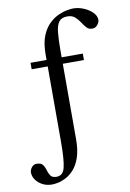

<svg xmlns="http://www.w3.org/2000/svg" viewBox="-161 -755 696 1030"><g transform="rotate(-10 186.5 -239.5)"><path d="M435.1 -610.8Q435.1 -598.1 423.8 -584.2Q412.6 -570.3 395.5 -570.3Q376.5 -569.8 364.5 -583Q352.5 -596.2 341.3 -613.8Q330.1 -631.3 314.7 -644.8Q299.3 -658.2 273.4 -658.2Q242.2 -658.2 228 -639.6Q213.9 -621.1 210 -581.8Q206.1 -542.5 206.1 -479.5V-447.3H321.3V-412.1H206.1V-2Q206.1 58.6 192.1 98.6Q178.2 138.7 156.5 162.1Q134.8 185.5 111.1 197.3Q87.4 209 67.9 212.4Q48.3 215.8 38.6 215.8Q-4.4 215.8 -33.9 190.4Q-63.5 165 -63.5 131.8Q-63.5 119.1 -53 105.5Q-42.5 91.8 -25.9 91.8Q-1.5 91.8 8.1 105Q17.6 118.2 22.2 135.5Q26.9 152.8 35.9 166Q44.9 179.2 68.8 179.2Q104 179.2 114 136.7Q124 94.2 124 0V-412.1H36.6V-447.3H124V-477.5Q124 -538.1 140.1 -577.9Q156.2 -617.7 181.2 -641.4Q206.1 -665 232.7 -676.5Q259.3 -688 281 -691.4Q302.7 -694.8 312 -694.8Q340.3 -694.8 368.7 -683.1Q397 -671.4 416 -652.3Q435.1 -633.3 435.1 -610.8Z"/></g></svg>

Font: BabelStone Roman
Style: Regular
Weight: 400
Designer: Walt Agee, Victor Gaultney, Peter Martin, Debbi Hosken, Becca Hirsbrunner (SIL); Andrew West (BabelStone)
Foundry: BabelStone
Version: Version 16.000